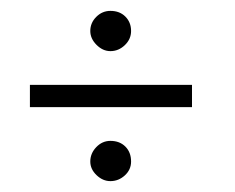

<svg xmlns="http://www.w3.org/2000/svg" viewBox="-20 -411 432 353"><path d="M146 -354Q146 -369 157 -380Q168 -391 183 -391Q200 -391 210.5 -380.5Q221 -370 221 -354Q221 -339 209.5 -328Q198 -317 183 -317Q169 -317 157.5 -328.5Q146 -340 146 -354ZM333 -214H35V-255H333ZM146 -114Q146 -129 157 -140.5Q168 -152 183 -152Q200 -152 210.5 -141.5Q221 -131 221 -114Q221 -99 209.5 -88.5Q198 -78 183 -78Q169 -78 157.5 -89Q146 -100 146 -114Z"/></svg>

Font: Bhavuka
Style: Regular
Weight: 400
Version: 2.94.0; ttfautohint (v1.2) -l 7 -r 28 -G 50 -x 13 -D deva -f